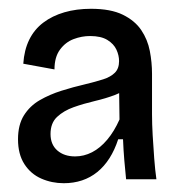

<svg xmlns="http://www.w3.org/2000/svg" viewBox="-20 -690 403 437"><path d="M125 -273Q98 -273 74 -283.5Q50 -294 35.5 -316.5Q21 -339 21 -373Q21 -406 34.5 -427.5Q48 -449 70.5 -462Q93 -475 120 -483.5Q147 -492 173 -498Q198 -504 215 -509.5Q232 -515 241.5 -524.5Q251 -534 251 -551Q251 -564 245 -577Q239 -590 224.5 -599Q210 -608 185 -608Q166 -608 147.5 -601Q129 -594 116.5 -577Q104 -560 104 -532L33 -545Q35 -576 46.5 -599.5Q58 -623 78.5 -638.5Q99 -654 126.5 -662Q154 -670 187 -670Q232 -670 259.5 -656.5Q287 -643 301.5 -621.5Q316 -600 321 -574Q326 -548 326 -522V-430Q326 -408 327.5 -382Q329 -356 331 -329.5Q333 -303 336 -282H267Q265 -301 263 -324.5Q261 -348 260 -373H249Q233 -324 201.5 -298.5Q170 -273 125 -273ZM151 -334Q171 -334 189.5 -343.5Q208 -353 224 -372Q240 -391 252 -418L251 -493L274 -495Q263 -482 242 -474Q221 -466 195.5 -460Q170 -454 147.5 -446Q125 -438 110 -424Q95 -410 95 -385Q95 -361 110.5 -347.5Q126 -334 151 -334Z"/></svg>

Font: Bricolage Grotesque SemiCondensed
Style: Regular
Weight: 400
Width: 4
Designer: Mathieu Triay
Foundry: Atelier Triay
Version: Version 1.001;gftools[0.9.33.dev8+g029e19f]